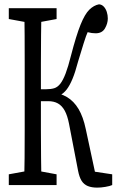

<svg xmlns="http://www.w3.org/2000/svg" viewBox="-20 -774 550 873"><path d="M20 67.4V18.6L121.6 0H136.7L237.3 18.6V67.4ZM20 -687.5V-736.8H237.3V-687.5L136.7 -668.9H121.6ZM89.8 67.4Q91.3 6.3 91.8 -54.7Q92.3 -115.7 92.3 -179.2Q92.3 -242.7 92.3 -304.2V-363.3Q92.3 -425.8 92.3 -488.3Q92.3 -550.8 92 -612.8Q91.8 -674.8 89.8 -736.8H168.5Q167.5 -676.8 166.7 -613.8Q166 -550.8 166 -485.4Q166 -419.9 166 -349.1V-316.9Q166 -249.5 166 -184.8Q166 -120.1 166.7 -57.6Q167.5 4.9 168.5 67.4ZM335 2.4 293.9 -210.9Q286.6 -248.5 274.2 -271Q261.7 -293.5 243.4 -303.7Q225.1 -314 199.2 -314H129.4V-368.2H189.9Q210.9 -368.2 226.3 -372.8Q241.7 -377.4 254.2 -393.3Q266.6 -409.2 278.3 -439.7Q290 -470.2 302.7 -521Q326.7 -613.3 346.2 -661.6Q365.7 -710 386.2 -730Q406.7 -750 430.2 -754.4Q442.9 -753.4 451.9 -743.9Q460.9 -734.4 465.6 -719.7Q470.2 -705.1 470.2 -689.9Q470.2 -667.5 457.3 -645Q444.3 -622.6 415 -622.6Q397.5 -622.6 379.9 -627.4Q362.3 -632.3 352.5 -636.7L409.2 -689.9Q394 -663.1 382.3 -637Q370.6 -610.8 360.4 -577.1Q350.1 -543.5 335 -494.1Q322.3 -445.8 309.6 -415.3Q296.9 -384.8 283 -366.9Q269 -349.1 251.7 -340.1Q234.4 -331.1 211.4 -325.2L206.1 -355Q252.9 -351.6 284.4 -332.8Q315.9 -314 337.2 -278.3Q358.4 -242.7 370.1 -186.5L416 27.3L396 4.4L490.2 18.6V67.4Q479.5 72.3 459.2 75.7Q439 79.1 421.9 79.1Q397 79.1 379.4 72Q361.8 64.9 351.3 48.6Q340.8 32.2 335 2.4Z"/></svg>

Font: Scarab Serif
Style: Regular
Weight: 400
Designer: John Roberts
Foundry: Scarab
Version: 1.0